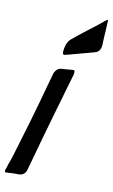

<svg xmlns="http://www.w3.org/2000/svg" viewBox="-155 -1125 691 1172"><g transform="rotate(15 190.0 -538.5)"><path d="M198 -803C243 -819 289 -836 335 -853L355 -861C372 -870 380 -887 380 -911L379 -927C378 -946 377 -968 377 -988L375 -1043C375 -1060 374 -1069 372 -1069C369 -1069 363 -1064 353 -1054L348 -1049C324 -1025 297 -1000 270 -976C255 -962 239 -947 223 -932L182 -892C170 -879 163 -860 160 -836C160 -832 159 -828 159 -823V-812C159 -800 162 -794 168 -794C170 -794 173 -794 178 -796ZM181 -891 182 -892ZM355 -861C354 -861 354 -860 353 -860ZM39 -12C56 -15 72 -16 87 -17L94 -18C115 -20 131 -35 135 -57C160 -194 186 -332 213 -469C222 -514 232 -560 240 -606L258 -695V-705C258 -714 255 -719 249 -719H248C246 -718 244 -718 241 -718C219 -714 197 -710 175 -707C156 -704 140 -687 135 -664L118 -573C91 -422 61 -274 29 -123C24 -99 18 -76 12 -55C12 -53 11 -51 11 -48L8 -36C7 -33 7 -31 6 -29V-30C5 -24 4 -21 4 -17C4 -11 7 -8 12 -8L13 -9H20Z"/></g></svg>

Font: Bangerz
Style: Regular
Weight: 400
Designer: vernon adams
Foundry: Vernon Adams
Version: Version 2.10;December 28, 2023;FontCreator 13.0.0.2683 64-bi